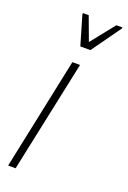

<svg xmlns="http://www.w3.org/2000/svg" viewBox="-141 -773 550 822"><g transform="rotate(20 134.0 -361.5)"><path d="M10 0 117 -510H152L44 0ZM126 -585 87 -718 88 -723H114L154 -615L240 -723H268L267 -718L172 -585Z"/></g></svg>

Font: Saira Condensed Thin
Style: Italic
Weight: 250
Width: 3
Italic angle: -12°
Designer: Hector Gatti with collaboration of the Omnibus-Type team
Foundry: Omnibus-Type
Version: Version 1.101